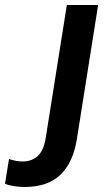

<svg xmlns="http://www.w3.org/2000/svg" viewBox="-155 -525 436 767"><path d="M-57 222Q-76 222 -97 219Q-118 216 -135 209L-119 110Q-92 120 -64 120Q-28 120 -4 98Q20 76 28 24L112 -505H237L152 31Q137 125 86 173.5Q35 222 -57 222Z"/></svg>

Font: Mulish
Style: Bold Italic
Weight: 700
Italic angle: -9°
Designer: Vernon Adams
Foundry: Vernon Adams
Version: Version 3.603; ttfautohint (v1.8.3)